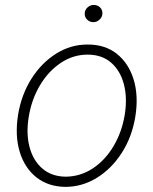

<svg xmlns="http://www.w3.org/2000/svg" viewBox="-20 -730 609 762"><path d="M240.7 11.7Q172.4 11.2 125.2 -25.6Q78.1 -62.5 58.3 -127.2Q38.6 -191.9 51.8 -274.9Q65.4 -356 105.5 -418.7Q145.5 -481.4 203.6 -517.6Q261.7 -553.7 327.6 -553.2Q396.5 -553.7 443.4 -516.6Q490.2 -479.5 510.3 -414.8Q530.3 -350.1 517.1 -267.1Q503.9 -186.5 463.4 -123.5Q422.9 -60.5 365 -24.7Q307.1 11.2 240.7 11.7ZM240.7 -28.8Q299.3 -29.3 348.4 -61.8Q397.5 -94.2 430.7 -150.1Q463.9 -206.1 475.1 -274.9Q485.8 -341.3 471.7 -395.5Q457.5 -449.7 420.9 -481.4Q384.3 -513.2 327.6 -513.2Q270 -513.2 220.9 -480.2Q171.9 -447.3 138.7 -391.6Q105.5 -335.9 94.2 -267.1Q83 -200.7 97.2 -146.7Q111.3 -92.8 148.2 -61Q185.1 -29.3 240.7 -28.8ZM350.6 -642.1Q335.4 -642.1 325.2 -652.8Q314.9 -663.6 316.4 -678.2Q316.9 -690.9 327.6 -700.7Q338.4 -710.4 351.6 -710.4Q367.7 -710.4 377.7 -700Q387.7 -689.5 386.2 -674.3Q385.3 -661.6 374.8 -651.9Q364.3 -642.1 350.6 -642.1Z"/></svg>

Font: Inter Tight ExtraLight
Style: Italic
Weight: 250
Italic angle: -9.39999°
Designer: Rasmus Andersson
Foundry: rsms
Version: Version 3.004